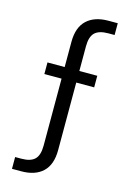

<svg xmlns="http://www.w3.org/2000/svg" viewBox="-133 -793 691 1024"><g transform="rotate(15 212.5 -281.0)"><path d="M41 167V102H75Q126 102 149 79.5Q172 57 172 4V-366H77V-430H172V-569Q172 -649 214.5 -689Q257 -729 334 -729H385V-664H351Q299 -664 276 -641.5Q253 -619 253 -566V-430H352V-366H253V7Q253 87 211 127Q169 167 92 167Z"/></g></svg>

Font: Mona Sans
Style: Regular
Weight: 400
Designer: Deni Anggara
Foundry: GitHub
Version: Version 2.000;Glyphs 3.2.3 (3260)